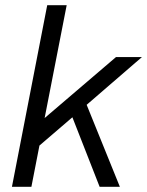

<svg xmlns="http://www.w3.org/2000/svg" viewBox="-20 -720 567 740"><path d="M237 -700 152 -265 427 -500H527L314 -316L442 0H364L259 -268L132 -159L101 0H26L162 -700Z"/></svg>

Font: MedMera Sans
Style: Italic
Weight: 400
Italic angle: -11°
Designer: Kasper Nordkvist
Foundry: UNCUT.wtf
Version: Version 1.300